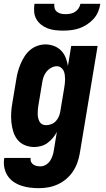

<svg xmlns="http://www.w3.org/2000/svg" viewBox="-36 -760 556 1003"><path d="M167 223Q143 223 119.5 220Q96 217 74 209.5Q52 202 33.5 189Q15 176 3 157Q-9 138 -13.5 115Q-18 92 -14 68L-13 65H124V66Q122 76 126 85Q130 94 138 99.5Q146 105 156 107Q166 109 176 109Q191 109 205 100Q219 91 227 78Q235 65 239.5 50.5Q244 36 246 21L261 -71Q253 -55 240.5 -40Q228 -25 212.5 -13.5Q197 -2 178.5 3Q160 8 143 8Q117 8 94 -1.5Q71 -11 56 -29.5Q41 -48 33.5 -72Q26 -96 23.5 -121Q21 -146 22.5 -172Q24 -198 29 -225L49 -345Q52 -365 57.5 -385.5Q63 -406 71.5 -426Q80 -446 92 -465Q104 -484 121 -498.5Q138 -513 159 -520.5Q180 -528 201 -528Q224 -528 245.5 -520Q267 -512 282.5 -496.5Q298 -481 306.5 -460Q315 -439 319 -416L336 -520H474L381 40Q377 64 368.5 88.5Q360 113 345.5 135Q331 157 310.5 174.5Q290 192 266 203Q242 214 217 218.5Q192 223 167 223ZM204 -106Q217 -106 231 -111Q245 -116 255 -126.5Q265 -137 271 -150.5Q277 -164 279 -178L299 -298Q301 -310 302.5 -321.5Q304 -333 304 -345Q304 -357 302.5 -368.5Q301 -380 296.5 -390Q292 -400 282.5 -407Q273 -414 261 -414Q246 -414 231.5 -406Q217 -398 206.5 -385Q196 -372 191 -356.5Q186 -341 184 -326L164 -206Q162 -195 161.5 -184.5Q161 -174 161 -163.5Q161 -153 163.5 -143Q166 -133 170.5 -124.5Q175 -116 184 -111Q193 -106 204 -106ZM293 -600Q272 -600 251.5 -602.5Q231 -605 212.5 -612Q194 -619 178.5 -631.5Q163 -644 153.5 -661Q144 -678 142.5 -698.5Q141 -719 144 -740H248Q246 -728 249.5 -716.5Q253 -705 262 -698Q271 -691 283 -688.5Q295 -686 307 -686Q319 -686 332 -688.5Q345 -691 356 -698Q367 -705 374.5 -716.5Q382 -728 384 -740H488Q485 -719 476.5 -698.5Q468 -678 452.5 -661Q437 -644 417.5 -631.5Q398 -619 377.5 -612Q357 -605 335.5 -602.5Q314 -600 293 -600Z"/></svg>

Font: Iosevka Heavy
Style: Italic
Weight: 900
Italic angle: -9°
Monospace: yes
Designer: Belleve Invis
Foundry: Belleve Invis
Version: Version 32.5.0; ttfautohint (v1.8.4)